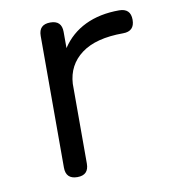

<svg xmlns="http://www.w3.org/2000/svg" viewBox="-63 -551 536 606"><g transform="rotate(-10 205.0 -248.0)"><path d="M137.5 0Q100.5 0 100.5 -37V-459Q100.5 -495.5 137.5 -495.5Q174 -495.5 174 -459V-407Q202.5 -450.5 249.2 -473Q296 -495.5 358 -495.5Q395 -495.5 395 -459Q395 -422 358 -422Q270.5 -422 224 -387.2Q177.5 -352.5 174 -292.5V-37Q174 0 137.5 0Z"/></g></svg>

Font: Jura Light SemiBold
Style: Regular
Weight: 600
Version: Version 5.106